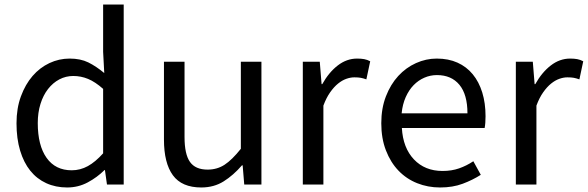

<svg xmlns="http://www.w3.org/2000/svg" viewBox="-20 -816 2599 849"><path d="M277 13Q226 13 184.5 -6Q143 -25 114 -61Q85 -97 69 -150Q53 -203 53 -271Q53 -337 72.5 -390Q92 -443 124 -480Q156 -517 198.5 -537Q241 -557 288 -557Q336 -557 370.5 -540Q405 -523 441 -493L436 -587V-796H527V0H453L444 -64H442Q410 -32 368 -9.5Q326 13 277 13ZM297 -63Q335 -63 368.5 -81.5Q402 -100 436 -138V-423Q401 -454 369.5 -467Q338 -480 304 -480Q271 -480 242.5 -465Q214 -450 192.5 -422.5Q171 -395 159 -356.5Q147 -318 147 -272Q147 -173 186 -118Q225 -63 297 -63Z M870 13Q784 13 744.5 -41Q705 -95 705 -199V-543H796V-210Q796 -134 820 -100Q844 -66 898 -66Q940 -66 973 -87.5Q1006 -109 1045 -158V-543H1136V0H1060L1053 -85H1050Q1012 -41 969 -14Q926 13 870 13Z M1319 -543H1394L1402 -444H1405Q1434 -496 1473.5 -526.5Q1513 -557 1559 -557Q1577 -557 1590.5 -554.5Q1604 -552 1617 -545L1600 -465Q1586 -470 1575 -472Q1564 -474 1547 -474Q1530 -474 1511.5 -467.5Q1493 -461 1475 -446.5Q1457 -432 1440 -408Q1423 -384 1410 -349V0H1319Z M1926 13Q1872 13 1824.5 -6Q1777 -25 1742 -61.5Q1707 -98 1686.5 -151Q1666 -204 1666 -271Q1666 -337 1686.5 -390Q1707 -443 1741 -480Q1775 -517 1819.5 -537Q1864 -557 1911 -557Q1963 -557 2003 -539Q2043 -521 2070.5 -487.5Q2098 -454 2112.5 -407Q2127 -360 2127 -302Q2127 -287 2126 -273.5Q2125 -260 2123 -250H1757Q1762 -162 1810.5 -111Q1859 -60 1937 -60Q1977 -60 2010 -71.5Q2043 -83 2073 -103L2106 -43Q2070 -20 2026 -3.5Q1982 13 1926 13ZM2047 -315Q2047 -398 2011.5 -441Q1976 -484 1912 -484Q1883 -484 1856.5 -472.5Q1830 -461 1809 -439.5Q1788 -418 1774 -386.5Q1760 -355 1756 -315Z M2261 -543H2336L2344 -444H2347Q2376 -496 2415.5 -526.5Q2455 -557 2501 -557Q2519 -557 2532.5 -554.5Q2546 -552 2559 -545L2542 -465Q2528 -470 2517 -472Q2506 -474 2489 -474Q2472 -474 2453.5 -467.5Q2435 -461 2417 -446.5Q2399 -432 2382 -408Q2365 -384 2352 -349V0H2261Z"/></svg>

Font: SpoqaHanSans-Regular
Style: Regular
Weight: 400
Designer: [Spoqa Han Sans] Dong-huui Kim \uAE40 \uB3D9 \uD718  Younghwa Kang \uAC15 \uC601 \uD654  [Noto Sans] Ryoko NISHIZUKA \u8
Foundry: Spoqa (http://www.spoqa-han-sans.com)
Version: Version 2.000